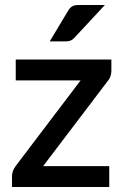

<svg xmlns="http://www.w3.org/2000/svg" viewBox="-20 -748 496 768"><path d="M425.5 -465Q425.5 -453.5 421.8 -442.5Q418 -431.5 411 -424L152.5 -83.5H417V0H28V-45Q28 -52.5 31.5 -63Q35 -73.5 42 -83L302.5 -426.5H43V-510H425.5ZM399.5 -728 279 -598.5Q271 -589.5 263.2 -586Q255.5 -582.5 243 -582.5H179L251.5 -703.5Q258.5 -716 267.8 -722Q277 -728 295 -728Z"/></svg>

Font: Lato SemiBold
Style: Regular
Weight: 600
Designer: Lukasz Dziedzic with Adam Twardoch and Botio Nikoltchev
Foundry: tyPoland Lukasz Dziedzic
Version: Version 2.015; 2015-08-06; http://www.latofonts.com/